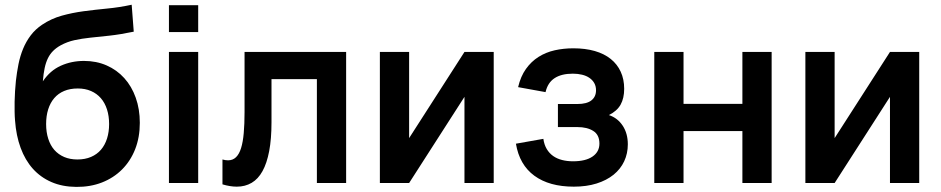

<svg xmlns="http://www.w3.org/2000/svg" viewBox="-20 -754 3877 791"><path d="M294 16Q236.5 15.5 191.8 -4Q147 -23.5 115.2 -59Q83.5 -94.5 65 -144.8Q46.5 -195 42 -257Q40.5 -274 40.2 -294Q40 -314 40.2 -335.2Q40.5 -356.5 42 -378.5Q43.5 -400.5 45.5 -421Q49.5 -456.5 56.2 -490Q63 -523.5 75.2 -553.2Q87.5 -583 106.5 -608.2Q125.5 -633.5 154 -652.5Q191.5 -677.5 234.8 -689.5Q278 -701.5 325 -707.8Q372 -714 421.8 -718.8Q471.5 -723.5 522.5 -734.5L531 -623.5Q475.5 -612 431.8 -607.2Q388 -602.5 352.2 -598.8Q316.5 -595 286.8 -588.5Q257 -582 229.5 -567Q211.5 -557 198.8 -544.2Q186 -531.5 177.5 -514.2Q169 -497 164 -473.8Q159 -450.5 156.5 -419Q186.5 -463.5 230.5 -483.2Q274.5 -503 326 -503Q377 -503 419.2 -484.5Q461.5 -466 492 -432.2Q522.5 -398.5 539.2 -351.5Q556 -304.5 556 -248Q556 -188 536.8 -139.2Q517.5 -90.5 482.8 -55.8Q448 -21 400 -2.2Q352 16.5 294 16ZM299 -97Q330.5 -97 355 -107.5Q379.5 -118 396 -137.2Q412.5 -156.5 421 -183.5Q429.5 -210.5 429.5 -243Q429.5 -276 420.8 -303.2Q412 -330.5 395.5 -349.5Q379 -368.5 355 -379Q331 -389.5 300.5 -389.5Q268.5 -389.5 244.2 -379.2Q220 -369 203.5 -349.8Q187 -330.5 178.5 -303.5Q170 -276.5 170 -243Q170 -209.5 178.8 -182.2Q187.5 -155 204 -136.2Q220.5 -117.5 244.5 -107.2Q268.5 -97 299 -97Z M676 -622V-732.5H796.5V-622ZM676 0V-540H796.5V0Z M896.5 -97Q908.5 -93.5 919.5 -93.5Q939 -93.5 952.2 -106.2Q965.5 -119 973.2 -144Q981 -169 984.2 -206.2Q987.5 -243.5 987.5 -292V-540H1406V0H1285.5V-428H1098.5V-250Q1098.5 -181.5 1089 -131.5Q1079.5 -81.5 1061.5 -49Q1043.5 -16.5 1016.8 -0.8Q990 15 955.5 15Q928 15 896.5 5.5Z M2014 -540V0H1893.5V-355L1665.5 0H1545V-540H1665.5V-185L1893.5 -540Z M2344 15Q2243 15 2181.5 -30Q2120 -75 2105.5 -162L2218.5 -182Q2222 -157.5 2232.5 -140Q2243 -122.5 2259 -111.2Q2275 -100 2295.8 -94.8Q2316.5 -89.5 2341 -89.5Q2392.5 -89.5 2421 -109Q2449.5 -128.5 2449.5 -162.5Q2449.5 -198.5 2424.2 -214.5Q2399 -230.5 2358.5 -230.5H2278.5V-325.5H2358.5Q2397.5 -325.5 2416.5 -340.5Q2435.5 -355.5 2435.5 -382Q2435.5 -399 2428.2 -411.8Q2421 -424.5 2408.2 -433.2Q2395.5 -442 2378 -446.2Q2360.5 -450.5 2340 -450.5Q2293 -450.5 2264.8 -432Q2236.5 -413.5 2227.5 -374.5L2114.5 -395Q2125 -439.5 2146.8 -470Q2168.5 -500.5 2198.5 -519.5Q2228.5 -538.5 2265.2 -546.8Q2302 -555 2342 -555Q2391.5 -555 2430.5 -543.8Q2469.5 -532.5 2496.2 -511Q2523 -489.5 2537.2 -458.5Q2551.5 -427.5 2551.5 -388Q2551.5 -349.5 2536.8 -323Q2522 -296.5 2488.5 -280Q2524.5 -268 2545.5 -236Q2566.5 -204 2566.5 -159.5Q2566.5 -121.5 2551.5 -89.5Q2536.5 -57.5 2507.8 -34.2Q2479 -11 2437.8 2Q2396.5 15 2344 15Z M2675.5 0V-540H2796V-326H3038.5V-540H3159V0H3038.5V-214H2796V0Z M3767 -540V0H3646.5V-355L3418.5 0H3298V-540H3418.5V-185L3646.5 -540Z"/></svg>

Font: Vela Sans Bd
Style: Bold
Weight: 700
Designer: Principal design: Mikhail Sharanda - project Manrope.
Design modification: Ravid Balaliev
Foundry: Mikhail Sharanda
Version: Version 1.001